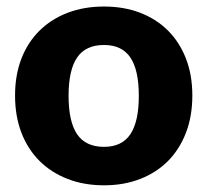

<svg xmlns="http://www.w3.org/2000/svg" viewBox="-20 -546 620 574"><path d="M291 -526.5Q350 -526.5 398.5 -508Q447 -489.5 481.8 -455Q516.5 -420.5 535.8 -371.2Q555 -322 555 -260.5Q555 -198.5 535.8 -148.8Q516.5 -99 481.8 -64.2Q447 -29.5 398.5 -10.8Q350 8 291 8Q231.5 8 182.8 -10.8Q134 -29.5 98.8 -64.2Q63.5 -99 44.2 -148.8Q25 -198.5 25 -260.5Q25 -322 44.2 -371.2Q63.5 -420.5 98.8 -455Q134 -489.5 182.8 -508Q231.5 -526.5 291 -526.5ZM291 -107Q344.5 -107 369.8 -144.8Q395 -182.5 395 -259.5Q395 -336.5 369.8 -374Q344.5 -411.5 291 -411.5Q236 -411.5 210.5 -374Q185 -336.5 185 -259.5Q185 -182.5 210.5 -144.8Q236 -107 291 -107Z"/></svg>

Font: LatoHex
Style: Regular
Weight: 900
Designer: Lukasz Dziedzic
Foundry: tyPoland Lukasz Dziedzic
Version: Version 1.104; Western+Polish opensource